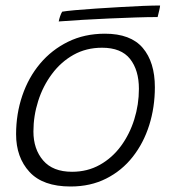

<svg xmlns="http://www.w3.org/2000/svg" viewBox="-20 -660 626 698"><path d="M236.5 18Q136 18 87.2 -35Q38.5 -88 38.5 -172Q38.5 -246 61 -312.2Q83.5 -378.5 125.8 -428.8Q168 -479 227.5 -508.2Q287 -537.5 361.5 -537.5Q455 -537.5 499 -485.8Q543 -434 543 -343Q543 -270 522.5 -205Q502 -140 462.5 -89.8Q423 -39.5 366 -10.8Q309 18 236.5 18ZM242 -35.5Q298 -35.5 343 -60.8Q388 -86 419.8 -129.2Q451.5 -172.5 468.2 -226.2Q485 -280 485 -337Q485 -405 452.8 -445.8Q420.5 -486.5 351 -486.5Q293.5 -486.5 247.5 -460.8Q201.5 -435 168.8 -391Q136 -347 118.8 -292.8Q101.5 -238.5 101.5 -182Q101.5 -118 136.8 -76.8Q172 -35.5 242 -35.5ZM553 -598Q518 -598 472.2 -596.5Q426.5 -595 376.8 -592.8Q327 -590.5 279.2 -587.8Q231.5 -585 193.5 -582Q195 -590.5 198.5 -600.8Q202 -611 206 -617.5Q220 -620 252.5 -623Q285 -626 327.8 -628.8Q370.5 -631.5 415.5 -634.2Q460.5 -637 499.2 -638.5Q538 -640 562 -640Q562 -636 559.2 -623.5Q556.5 -611 553 -598Z"/></svg>

Font: Grandstander Thin ExtraLight
Style: Italic
Weight: 250
Italic angle: -15°
Version: Version 1.200